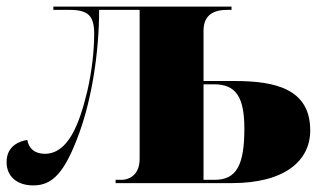

<svg xmlns="http://www.w3.org/2000/svg" viewBox="-20 -556 962 583"><path d="M81 7C140 7 177 -32 221 -153C259 -258 281 -398 281 -526H404V-74C404 -18 364 -10 350 -10H331V0H684C845 0 922 -68 922 -160C922 -286 816 -310 693 -310H598V-462C598 -500 616 -526 670 -526H683V-536H142V-526H191C248 -526 266 -508 266 -453C266 -403 259 -339 245 -279C221 -179 187 -89 116 -89C86 -89 67 -105 63 -131C41 -128 0 -114 0 -64C0 -19 33 7 81 7ZM632 -10H598V-300H630C696 -300 722 -262 722 -165C722 -53 697 -10 632 -10Z"/></svg>

Font: Noto Serif Display Black
Style: Regular
Weight: 900
Designer: Monotype Design Team
Foundry: Monotype Imaging Inc.
Version: Version 2.009